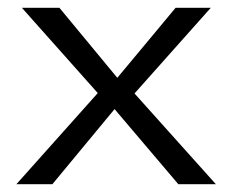

<svg xmlns="http://www.w3.org/2000/svg" viewBox="-20 -471 598 491"><path d="M22 0H114L273 -192L436 0H532L324 -232L519 -451H429L280 -272L132 -451H36L230 -233Z"/></svg>

Font: Charger Pro
Style: Nar
Weight: 400
Designer: Jasper
Foundry: Cannot Into Space Fonts
Version: Version 1.09